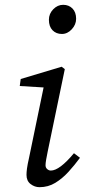

<svg xmlns="http://www.w3.org/2000/svg" viewBox="-20 -764 352 797"><path d="M90 -38Q90 -49 92 -64.5Q94 -80 101 -111L161 -401L62 -407L66 -436L236 -487L249 -477L178 -135Q174 -116 171.5 -101Q169 -86 169 -78Q169 -68 176 -62Q183 -56 191 -56Q227 -56 287 -128L312 -109Q290 -79 264.5 -51Q239 -23 209.5 -5Q180 13 144 13Q124 13 107 0Q90 -13 90 -38ZM237 -623Q213 -623 198 -638.5Q183 -654 183 -682Q183 -707 201 -725.5Q219 -744 242 -744Q266 -744 281 -728.5Q296 -713 296 -686Q296 -662 278 -642.5Q260 -623 237 -623Z"/></svg>

Font: Source Serif Pro
Style: Italic
Weight: 400
Italic angle: -12°
Designer: Frank Grießhammer
Foundry: Adobe Systems Incorporated
Version: Version 3.001;hotconv 1.0.111;makeotfexe 2.5.65597